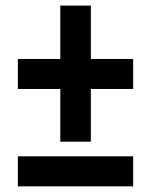

<svg xmlns="http://www.w3.org/2000/svg" viewBox="-20 -658 513 678"><path d="M43 0V-106H450.2V0ZM300.8 -449.7H450.2V-343.8H300.8V-157.7H192.9V-343.8H43V-449.7H192.9V-638.2H300.8Z"/></svg>

Font: Open Sans Condensed
Style: Italic
Weight: 400
Width: 3
Italic angle: -12°
Designer: Monotype Design Team
Foundry: Monotype Imaging Inc.
Version: Version 3.000